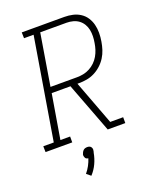

<svg xmlns="http://www.w3.org/2000/svg" viewBox="-188 -837 961 1170"><g transform="rotate(-20 292.0 -252.0)"><path d="M-15 0 -16 -38H52L161 -697H99L98 -735H374Q402 -735 428.5 -729Q455 -723 477 -708.5Q499 -694 513 -672.5Q527 -651 533.5 -625.5Q540 -600 540 -572Q540 -544 535 -516Q531 -491 523 -466Q515 -441 500.5 -418Q486 -395 465.5 -376.5Q445 -358 421 -346Q397 -334 371.5 -329.5Q346 -325 321 -325H310L418 -38H502V0H388L270 -311L265 -325H143L95 -38H158V0ZM149 -363H321Q341 -363 362 -367Q383 -371 403 -381.5Q423 -392 439 -407.5Q455 -423 466 -442Q477 -461 483.5 -481.5Q490 -502 493 -522Q497 -544 497.5 -565.5Q498 -587 494 -607Q490 -627 479.5 -644.5Q469 -662 453 -674Q437 -686 416.5 -691.5Q396 -697 375 -697H204ZM198 231 171 209Q187 190 198.5 168.5Q210 147 217 125Q211 124 206 121.5Q201 119 198.5 114.5Q196 110 194.5 104Q193 98 194 92Q196 85 199.5 78.5Q203 72 208 67Q213 62 220 60Q227 58 234 58Q241 58 247 60Q253 62 257 67Q261 72 262.5 78.5Q264 85 262 92V94L259 105Q253 139 238 171.5Q223 204 198 231Z"/></g></svg>

Font: Iosevka Etoile Extralight
Style: Italic
Weight: 200
Italic angle: -9°
Designer: Belleve Invis
Foundry: Belleve Invis
Version: Version 22.1.2; ttfautohint (v1.8.4)